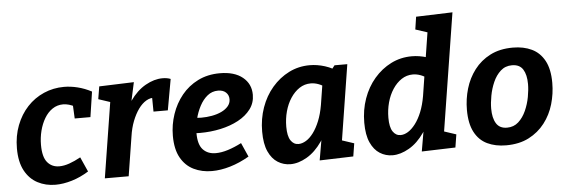

<svg xmlns="http://www.w3.org/2000/svg" viewBox="-50 -937 3263 1107"><g transform="rotate(-5 1581.5 -383.5)"><path d="M231 12Q174 12 127.5 -12.5Q81 -37 54 -87.5Q27 -138 27 -216Q27 -288 50.5 -349Q74 -410 115 -454Q156 -498 211 -522Q266 -546 328 -546Q366 -546 406.5 -536Q447 -526 487 -505L465 -359H374L370 -441L384 -426Q347 -446 314 -446Q280 -446 252.5 -427.5Q225 -409 206 -377Q187 -345 177 -305.5Q167 -266 167 -224Q167 -154 193 -123Q219 -92 262 -92Q289 -92 320.5 -103Q352 -114 386 -133L424 -48Q376 -18 326 -3Q276 12 231 12Z M517 0 597 -503 646 -416 519 -458 531 -531 732 -538 695 -368 652 -292Q670 -376 709.5 -432.5Q749 -489 799.5 -517.5Q850 -546 898 -546Q925 -546 945 -538L913 -359H830L829 -451L845 -438Q819 -441 794.5 -426.5Q770 -412 749.5 -383.5Q729 -355 713.5 -315.5Q698 -276 691 -227L655 0Z M1136 12Q1078 12 1031 -11Q984 -34 956.5 -83Q929 -132 929 -210Q929 -274 949.5 -334.5Q970 -395 1008.5 -442.5Q1047 -490 1103 -518Q1159 -546 1230 -546Q1314 -546 1361.5 -507.5Q1409 -469 1409 -406Q1409 -359 1382 -323Q1355 -287 1309.5 -262.5Q1264 -238 1206.5 -225.5Q1149 -213 1087 -213Q1076 -213 1067.5 -213.5Q1059 -214 1052 -214L1059 -303Q1070 -302 1080.5 -301Q1091 -300 1102 -300Q1133 -300 1163.5 -305.5Q1194 -311 1218.5 -322.5Q1243 -334 1258 -351.5Q1273 -369 1273 -392Q1273 -416 1256.5 -431.5Q1240 -447 1211 -447Q1176 -447 1149.5 -425.5Q1123 -404 1104.5 -369Q1086 -334 1076 -293Q1066 -252 1066 -213Q1066 -147 1093.5 -118Q1121 -89 1167 -89Q1200 -89 1238 -101Q1276 -113 1317 -134L1353 -53Q1298 -21 1242.5 -4.5Q1187 12 1136 12Z M1591 12Q1551 12 1517.5 -9Q1484 -30 1464 -74Q1444 -118 1444 -189Q1444 -263 1467 -328Q1490 -393 1532 -442Q1574 -491 1629.5 -519Q1685 -547 1750 -547Q1793 -547 1838 -533Q1883 -519 1928 -486L1866 -499L1893 -534H1967L1887 -29L1840 -118L1967 -76L1955 -1L1760 5L1790 -169L1831 -243Q1814 -159 1774.5 -102Q1735 -45 1686 -16.5Q1637 12 1591 12ZM1647 -100Q1668 -100 1690.5 -113.5Q1713 -127 1733.5 -154.5Q1754 -182 1770 -221.5Q1786 -261 1795 -313L1817 -452L1840 -406Q1815 -425 1792 -433.5Q1769 -442 1747 -442Q1711 -442 1681.5 -422.5Q1652 -403 1630 -369.5Q1608 -336 1596.5 -293.5Q1585 -251 1585 -205Q1585 -151 1602 -125.5Q1619 -100 1647 -100Z M2182 12Q2142 12 2108.5 -9Q2075 -30 2055 -74Q2035 -118 2035 -189Q2035 -263 2058 -328Q2081 -393 2123 -442Q2165 -491 2220.5 -519Q2276 -547 2341 -547Q2384 -547 2429 -533Q2474 -519 2519 -486L2418 -515L2454 -743L2503 -657L2375 -699L2386 -772L2597 -779L2478 -29L2431 -118L2558 -76L2546 -1L2351 5L2381 -169L2423 -243Q2406 -159 2366.5 -102Q2327 -45 2277.5 -16.5Q2228 12 2182 12ZM2238 -100Q2259 -100 2281 -113.5Q2303 -127 2324 -154.5Q2345 -182 2361 -221.5Q2377 -261 2386 -313L2407 -447L2431 -406Q2406 -425 2383 -433.5Q2360 -442 2338 -442Q2302 -442 2272.5 -422.5Q2243 -403 2221 -369.5Q2199 -336 2187.5 -293.5Q2176 -251 2176 -205Q2176 -151 2193 -125.5Q2210 -100 2238 -100Z M2839 12Q2777 12 2730 -10.5Q2683 -33 2657 -82.5Q2631 -132 2631 -211Q2631 -274 2648.5 -333.5Q2666 -393 2702.5 -441Q2739 -489 2794.5 -517.5Q2850 -546 2926 -546Q2988 -546 3035 -523.5Q3082 -501 3108.5 -452Q3135 -403 3135 -324Q3135 -261 3117.5 -201Q3100 -141 3063 -93Q3026 -45 2970.5 -16.5Q2915 12 2839 12ZM2853 -89Q2892 -89 2919 -113.5Q2946 -138 2963 -176Q2980 -214 2987.5 -255Q2995 -296 2995 -329Q2995 -383 2975.5 -414Q2956 -445 2912 -445Q2873 -445 2846 -420.5Q2819 -396 2802.5 -358.5Q2786 -321 2778.5 -280Q2771 -239 2771 -206Q2771 -152 2790.5 -120.5Q2810 -89 2853 -89Z"/></g></svg>

Font: Bitter Thin
Style: Bold Italic
Weight: 700
Italic angle: -9°
Version: Version 3.021